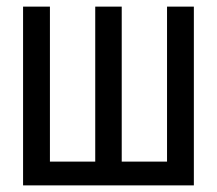

<svg xmlns="http://www.w3.org/2000/svg" viewBox="-20 -560 655 580"><path d="M484.6 -540H565.6V0H49.7V-540H130.8V-71.8H267.7V-540H347.7V-71.8H484.6Z"/></svg>

Font: Fira Code
Style: Regular
Weight: 400
Designer: Carrois Corporate, Edenspiekermann AG, Nikita Prokopov
Foundry: Carrois Corporate, Edenspiekermann AG, Nikita Prokopov
Version: Version 5.002